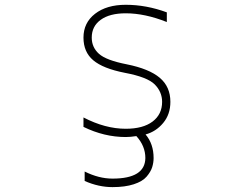

<svg xmlns="http://www.w3.org/2000/svg" viewBox="-20 -555 1040 794"><path d="M325.2 -399.4Q325.2 -460.9 373 -498Q420.9 -535.2 500 -535.2Q585 -535.2 669.9 -503.9V-463.9Q579.1 -500 500 -500Q433.6 -500 396.5 -473.1Q359.4 -446.3 359.4 -399.4Q359.4 -359.4 389.2 -332.5Q418.9 -305.7 503.9 -289.1Q596.7 -270.5 640.6 -233.4Q684.6 -196.3 684.6 -133.8Q684.6 -82 654.8 -46.4Q625 -10.7 582 1Q615.2 40 615.2 98.6Q615.2 117.2 609.4 136.2Q603.5 155.3 586.4 175.3Q569.3 195.3 533.2 207Q497.1 218.8 445.3 218.8Q387.7 218.8 330.1 193.4V154.3Q388.7 183.6 445.3 183.6Q580.1 183.6 581.1 98.6Q581.1 48.8 543.9 7.8Q518.6 11.7 500 11.7Q411.1 11.7 325.2 -30.3V-69.3Q415 -22.5 500 -22.5Q571.3 -22.5 610.8 -52.2Q650.4 -82 650.4 -133.8Q650.4 -174.8 620.1 -205.6Q589.8 -236.3 496.1 -253.9Q406.2 -271.5 365.7 -305.7Q325.2 -339.8 325.2 -399.4Z"/></svg>

Font: GenEi Gothic M ExtraLight
Style: Regular
Weight: 200
Designer: o_tamon (Modified); [Source Han Sans]
Ryoko NISHIZUKA  (kana & ideographs); Paul D. Hunt (Latin, Greek & Cyrillic); Wenl
Version: Version 1.1a;Original Version 1.004